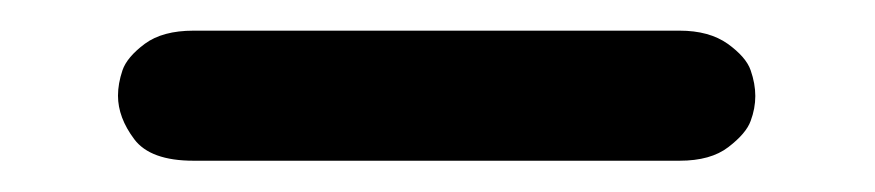

<svg xmlns="http://www.w3.org/2000/svg" viewBox="-20 10 565 124"><path d="M56.2 71.8Q56.2 64 59.1 55.4Q62 46.9 73.5 38.3Q85 29.8 105 29.8H418.9Q438 29.8 450 38.3Q461.9 46.9 464.8 55.4Q467.8 64 467.8 72Q467.8 80.1 464.8 88.1Q461.9 96.2 450.4 105Q439 113.8 418.9 113.8H105Q77.1 113.8 66.7 99.9Q56.2 85.9 56.2 71.8Z"/></svg>

Font: CMU Typewriter Text
Style: Bold
Weight: 700
Version: Version 0.7.0